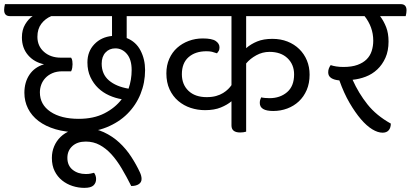

<svg xmlns="http://www.w3.org/2000/svg" viewBox="-48 -630 1987 929"><path d="M565 -552V-446Q610 -428 632 -385.5Q654 -343 654 -291Q654 -230 632 -175.5Q610 -121 568.5 -79.5Q527 -38 467.5 -14Q408 10 333 10Q270 10 221 -4.5Q172 -19 138.5 -44.5Q105 -70 87.5 -105Q70 -140 70 -181Q70 -232 94.5 -268.5Q119 -305 165 -319Q117 -329 87.5 -363.5Q58 -398 58 -449Q58 -486 74 -512.5Q90 -539 110 -552H0Q-28 -552 -28 -582Q-28 -588 -27 -595Q-26 -602 -24 -610H692Q720 -610 720 -580Q720 -574 719 -567Q718 -560 716 -552ZM255 -285Q226 -285 205.5 -276Q185 -267 171.5 -252.5Q158 -238 151.5 -220Q145 -202 145 -183Q145 -124 196 -89.5Q247 -55 333 -55Q405 -55 457 -81.5Q509 -108 541 -150Q510 -155 480 -168.5Q450 -182 427 -204Q404 -226 389.5 -257Q375 -288 375 -328Q375 -381 408.5 -416Q442 -451 494 -456V-552H200Q171 -540 152 -515Q133 -490 133 -452Q133 -407 165 -379Q197 -351 246 -351H296Q301 -344 302 -334.5Q303 -325 303 -319Q303 -312 301.5 -302Q300 -292 296 -285ZM444 -322Q444 -271 479 -241Q514 -211 574 -201Q589 -244 589 -291Q589 -342 566 -369Q543 -396 510 -396Q481 -396 462.5 -376Q444 -356 444 -322Z M203 134Q203 104 214 78Q225 52 245 32.5Q265 13 294.5 1.5Q324 -10 361 -10Q412 -10 454 9.5Q496 29 529 59.5Q562 90 587 128.5Q612 167 629 204Q637 221 637 236Q637 252 623.5 261Q610 270 587 270Q564 224 540.5 184.5Q517 145 491 116.5Q465 88 434.5 71.5Q404 55 367 55Q326 55 302 77Q278 99 278 134Q278 171 303.5 191.5Q329 212 367 212Q381 212 390 210Q399 208 407 206Q411 211 414 219Q417 227 417 236Q417 255 404.5 267Q392 279 360 279Q331 279 303 270Q275 261 252.5 243Q230 225 216.5 198Q203 171 203 134Z M1143 -552V-397Q1166 -417 1196.5 -429.5Q1227 -442 1270 -442Q1310 -442 1343 -429Q1376 -416 1400 -392.5Q1424 -369 1437 -337.5Q1450 -306 1450 -269Q1450 -227 1436 -194.5Q1422 -162 1398 -139.5Q1374 -117 1342 -105Q1310 -93 1274 -93Q1209 -93 1209 -132Q1209 -142 1211.5 -148.5Q1214 -155 1216 -159Q1222 -157 1235 -156Q1248 -155 1256 -155Q1307 -155 1341 -184Q1375 -213 1375 -270Q1375 -318 1343 -348.5Q1311 -379 1256 -379Q1222 -379 1192 -362.5Q1162 -346 1143 -323V7Q1137 9 1129.5 10Q1122 11 1114 11Q1072 11 1072 -23V-140Q1052 -123 1020.5 -110Q989 -97 944 -97Q908 -97 874.5 -108Q841 -119 814.5 -141.5Q788 -164 772.5 -197.5Q757 -231 757 -275Q757 -314 771 -345.5Q785 -377 809 -398.5Q833 -420 865 -432Q897 -444 933 -444Q978 -444 996 -431.5Q1014 -419 1014 -401Q1014 -390 1010.5 -384Q1007 -378 1002 -372Q988 -377 977.5 -379.5Q967 -382 951 -382Q897 -382 864.5 -353.5Q832 -325 832 -271Q832 -221 864 -190.5Q896 -160 952 -160Q978 -160 997.5 -165.5Q1017 -171 1031.5 -180Q1046 -189 1056 -199Q1066 -209 1072 -218V-552H705Q677 -552 677 -582Q677 -588 678 -595Q679 -602 681 -610H1482Q1510 -610 1510 -580Q1510 -574 1509 -567Q1508 -560 1506 -552Z M1791 -552Q1809 -528 1820.5 -498.5Q1832 -469 1832 -429Q1832 -384 1817 -350.5Q1802 -317 1777.5 -294Q1753 -271 1721.5 -259Q1690 -247 1658 -244Q1687 -179 1730 -125Q1773 -71 1843 -32Q1843 -12 1833 0Q1823 12 1803 12Q1780 12 1753 -4.5Q1726 -21 1698.5 -53Q1671 -85 1643.5 -132Q1616 -179 1594 -241Q1569 -243 1554.5 -252.5Q1540 -262 1540 -280Q1540 -291 1543.5 -299.5Q1547 -308 1552 -315Q1563 -311 1579 -308.5Q1595 -306 1614 -306Q1654 -306 1681.5 -316Q1709 -326 1726 -343Q1743 -360 1750.5 -383.5Q1758 -407 1758 -433Q1758 -467 1747 -497Q1736 -527 1716 -552H1492Q1464 -552 1464 -582Q1464 -588 1465 -595Q1466 -602 1468 -610H1891Q1919 -610 1919 -580Q1919 -574 1918 -567Q1917 -560 1915 -552Z"/></svg>

Font: Baloo 2
Style: Regular
Weight: 400
Designer: Sarang Kulkarni and Ek Type
Foundry: Ek Type
Version: Version 1.640;hotconv 1.0.111;makeotfexe 2.5.65597; ttfautoh